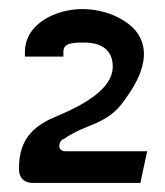

<svg xmlns="http://www.w3.org/2000/svg" viewBox="-20 -860 365 424"><path d="M22 -484C23 -467 33 -456 53 -456H290L305 -526H125C114 -526 111 -532 111 -538C111 -543 113 -549 120 -553H121C170 -588 217 -583 255 -639C320 -725 303 -782 257 -812C228 -832 191 -840 162 -840C104 -840 35 -808 35 -745V-735H120V-745C120 -764 136 -766 166 -766C206 -766 229 -748 229 -713C229 -677 195 -641 109 -605C63 -586 20 -560 22 -484Z"/></svg>

Font: Charger Pro
Style: ExBdNar
Weight: 400
Designer: Jasper
Foundry: Cannot Into Space Fonts
Version: Version 1.09